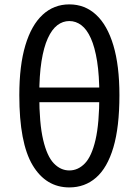

<svg xmlns="http://www.w3.org/2000/svg" viewBox="-20 -829 623 863"><path d="M291.6 13.4Q186.4 13.4 126.6 -86.5Q66.8 -186.5 66.8 -401.2Q66.8 -534.5 94 -625.3Q121.2 -716.1 171.7 -762.7Q222.1 -809.3 291.6 -809.3Q361.5 -809.3 411.9 -762.7Q462.4 -716.1 489.6 -625.1Q516.8 -534.1 516.8 -401.2Q516.8 -257.9 489.6 -166.3Q462.4 -74.7 411.9 -30.7Q361.5 13.4 291.6 13.4ZM291.6 -62.9Q331 -62.9 361.6 -94.7Q392.1 -126.4 409.3 -200.4Q426.5 -274.3 426.5 -401.2Q426.5 -490 416.5 -553.4Q406.4 -616.8 388.4 -656.9Q370.4 -697 345.7 -715.7Q321 -734.4 291.6 -734.4Q262.2 -734.4 237.7 -715.7Q213.2 -697 194.9 -656.9Q176.6 -616.8 166.5 -553.4Q156.5 -490 156.5 -401.2Q156.5 -274.3 174 -200.4Q191.4 -126.4 222 -94.7Q252.6 -62.9 291.6 -62.9ZM116.7 -369.6V-435.4H466.3V-369.6Z"/></svg>

Font: Noto Sans KR Thin
Style: Regular
Weight: 100
Designer: Ryoko NISHIZUKA 西塚涼子 (kana, bopomofo & ideographs); Paul D. Hunt (Latin, Greek & Cyrillic); Sandoll Communications 산돌커뮤니
Foundry: Adobe
Version: Version 2.004-H2;hotconv 1.0.118;makeotfexe 2.5.65603